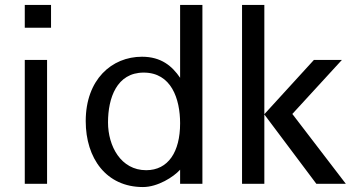

<svg xmlns="http://www.w3.org/2000/svg" viewBox="-20 -742 1436 775"><path d="M170 0V-500H80V0ZM80 -630H186V-722H80Z M416 -248C416 -346 451 -449 560 -449C671 -449 707 -344 707 -244C707 -129 659 -55 570 -55C468 -55 416 -152 416 -248ZM797 0V-722H707V-428C675 -475 631 -513 553 -513C431 -513 326 -421 326 -253C326 -103 409 13 557 13C617 13 681 -28 707 -57V0Z M1160 -282 1360 -500H1247L1047 -281V-722H957V0H1047V-280L1257 0H1376Z"/></svg>

Font: Perun
Style: Regular
Weight: 400
Foundry: Copyright (c) Stefan Peev, Context Ltd, 2016
Version: Version 1.089